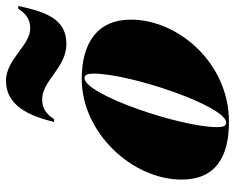

<svg xmlns="http://www.w3.org/2000/svg" viewBox="-90 -666 767 626"><g transform="rotate(-90 293.0 -353.5)"><path d="M282 -599C342.5 -599 385 -520 462 -520C541 -520 566 -582 586 -677H577C557 -645 535 -638 512 -638C458 -638 412 -717 342 -717C263 -717 228 -645 208 -560H217C237 -592 259 -599 282 -599ZM208.5 10C399.5 10 541.5 -155 541.5 -310C541.5 -420 464 -470 348 -470C172 -470 20 -304.5 20 -144.5C20 -34.5 92.5 10 208.5 10ZM205.5 1C194.5 1 191 -10 191 -29C191 -148 297 -461 351 -461C362 -461 365.5 -450 365.5 -431C365.5 -312 259.5 1 205.5 1Z"/></g></svg>

Font: Bodoni* 24pt Fatface
Style: Italic
Weight: 900
Italic angle: -13°
Version: Version 2.3